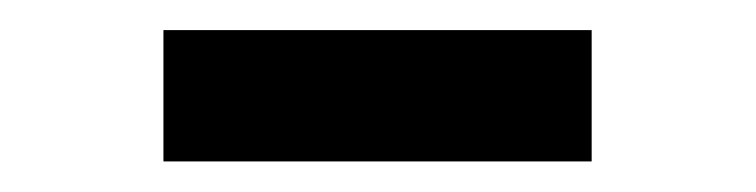

<svg xmlns="http://www.w3.org/2000/svg" viewBox="-20 -755 492 125"><path d="M365.2 -735.4V-649.9H86.4V-735.4Z"/></svg>

Font: Inter-SemiBold
Style: Regular
Weight: 600
Designer: Rasmus Andersson
Foundry: rsms
Version: Version 4.000;git-a52131595